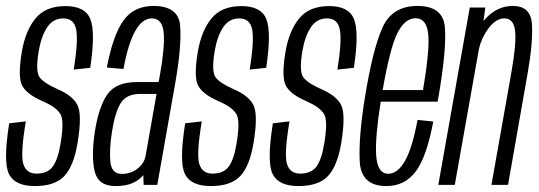

<svg xmlns="http://www.w3.org/2000/svg" viewBox="-21 -623 1815 647"><path d="M96 4Q30 4 9.5 -36Q-11 -76 10 -207.5L66 -214Q47.5 -103.5 57.5 -70.8Q67.5 -38 102 -38Q139.5 -38 157 -62Q174.5 -86 183 -139Q196.5 -217.5 181.8 -240Q167 -262.5 124 -281.5Q71 -304 54.5 -333Q38 -362 52.5 -448Q64.5 -519 98.5 -560.8Q132.5 -602.5 199.5 -602.5Q266.5 -602.5 283.8 -557.8Q301 -513 283 -394.5L227.5 -388.5Q243 -485.5 235.8 -523.2Q228.5 -561 192.5 -561Q157 -561 137 -529.5Q117 -498 109 -448Q98 -380.5 113.2 -361.5Q128.5 -342.5 170 -324Q224.5 -301 240.2 -268.5Q256 -236 240.5 -142Q227.5 -63.5 195.8 -29.8Q164 4 96 4Z M463 0 462 -33Q457 -27 450.5 -21.5Q422 4 368 4Q310.5 4 298.2 -44.8Q286 -93.5 298.5 -178.5Q311.5 -262 340.2 -304.2Q369 -346.5 440.5 -346.5H513.5L518 -370.5Q535 -466 530.5 -513.5Q526 -561 490.5 -561Q426.5 -561 395 -390.5L339 -395.5Q360 -505.5 395.2 -554.2Q430.5 -603 496 -603Q581.5 -603 586.2 -534.8Q591 -466.5 570.5 -348.5L509 0ZM469.5 -97 506.5 -306.5H452Q404.5 -306.5 385.5 -275Q366.5 -243.5 356.5 -180Q347 -120 350.8 -78.5Q354.5 -37 389.5 -37Q420.5 -37 443 -55.2Q465.5 -73.5 469.5 -97.5Z M689 4Q623 4 602.5 -36Q582 -76 603 -207.5L659 -214Q640.5 -103.5 650.5 -70.8Q660.5 -38 695 -38Q732.5 -38 750 -62Q767.5 -86 776 -139Q789.5 -217.5 774.8 -240Q760 -262.5 717 -281.5Q664 -304 647.5 -333Q631 -362 645.5 -448Q657.5 -519 691.5 -560.8Q725.5 -602.5 792.5 -602.5Q859.5 -602.5 876.8 -557.8Q894 -513 876 -394.5L820.5 -388.5Q836 -485.5 828.8 -523.2Q821.5 -561 785.5 -561Q750 -561 730 -529.5Q710 -498 702 -448Q691 -380.5 706.2 -361.5Q721.5 -342.5 763 -324Q817.5 -301 833.2 -268.5Q849 -236 833.5 -142Q820.5 -63.5 788.8 -29.8Q757 4 689 4Z M984.5 4Q918.5 4 898 -36Q877.5 -76 898.5 -207.5L954.5 -214Q936 -103.5 946 -70.8Q956 -38 990.5 -38Q1028 -38 1045.5 -62Q1063 -86 1071.5 -139Q1085 -217.5 1070.2 -240Q1055.5 -262.5 1012.5 -281.5Q959.5 -304 943 -333Q926.5 -362 941 -448Q953 -519 987 -560.8Q1021 -602.5 1088 -602.5Q1155 -602.5 1172.2 -557.8Q1189.5 -513 1171.5 -394.5L1116 -388.5Q1131.5 -485.5 1124.2 -523.2Q1117 -561 1081 -561Q1045.5 -561 1025.5 -529.5Q1005.5 -498 997.5 -448Q986.5 -380.5 1001.8 -361.5Q1017 -342.5 1058.5 -324Q1113 -301 1128.8 -268.5Q1144.5 -236 1129 -142Q1116 -63.5 1084.2 -29.8Q1052.5 4 984.5 4Z M1281 4Q1195.5 4 1191.2 -79Q1187 -162 1209.5 -299.5Q1235.5 -458.5 1268.2 -530.8Q1301 -603 1385.5 -603Q1471.5 -603 1478 -532.2Q1484.5 -461.5 1457.5 -301.5Q1455.5 -289.5 1453.5 -280.5H1262Q1243 -161.5 1246.5 -102Q1250 -37.5 1287.5 -37.5Q1319 -37.5 1343.8 -81Q1368.5 -124.5 1386 -219L1439 -213.5Q1417 -95 1380.2 -45.5Q1343.5 4 1281 4ZM1268.5 -319.5H1404.5Q1427.5 -456 1422 -508Q1416.5 -561.5 1379.5 -561.5Q1342 -561.5 1316.5 -508Q1292.5 -457.5 1268.5 -319.5Z M1456 0 1562 -597.5H1614.5L1608 -552Q1612 -556.5 1615.5 -560.5Q1655 -603 1707 -603Q1767.5 -603 1771.5 -542Q1775.5 -481 1757.5 -379L1691 0H1635L1702.5 -380.5Q1719.5 -477 1714.8 -519Q1710 -561 1678.5 -561Q1649.5 -561 1624 -526Q1601.5 -495.5 1593 -458.5L1511.5 0Z"/></svg>

Font: Anybody Condensed Light
Style: Italic
Weight: 300
Width: 3
Italic angle: -10°
Designer: Tyler Finck
Foundry: Etcetera Type Company
Version: Version 1.010; ttfautohint (v1.8.3) -l 8 -r 50 -G 200 -x 14 